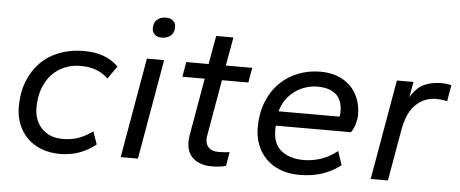

<svg xmlns="http://www.w3.org/2000/svg" viewBox="-47 -779 2153 899"><g transform="rotate(5 1029.0 -329.5)"><path d="M260 10Q210 10 171 -5.5Q132 -21 105 -48.5Q78 -76 63.5 -113Q49 -150 49 -193Q49 -259 69.5 -312Q90 -365 127 -402.5Q164 -440 216 -460Q268 -480 330 -480Q384 -480 424 -465Q464 -450 493 -421L451 -361Q424 -387 392 -398Q360 -409 322 -409Q280 -409 245 -394Q210 -379 185 -351.5Q160 -324 146 -285Q132 -246 132 -197Q132 -137 168 -99Q204 -61 268 -61Q306 -61 338.5 -72Q371 -83 407 -109L428 -49Q355 10 260 10Z M545 0 627 -470H708L626 0ZM688 -574Q666 -574 654 -585.5Q642 -597 642 -615Q642 -640 658 -654.5Q674 -669 700 -669Q722 -669 734 -657.5Q746 -646 746 -628Q746 -603 730 -588.5Q714 -574 688 -574Z M972 6Q919 6 887 -21Q855 -48 855 -100Q855 -115 858 -132L905 -400H800L812 -470H917L941 -604H1022L998 -470H1122L1110 -400H986L940 -137Q939 -132 938.5 -128Q938 -124 938 -119Q938 -94 953 -79Q968 -64 999 -64Q1012 -64 1027 -65Q1042 -66 1051 -68L1040 -2Q1027 2 1009 4Q991 6 972 6Z M1386 10Q1335 10 1295 -5.5Q1255 -21 1228 -48.5Q1201 -76 1186.5 -113Q1172 -150 1172 -193Q1172 -260 1193 -313.5Q1214 -367 1251 -404Q1288 -441 1337.5 -460.5Q1387 -480 1443 -480Q1487 -480 1522.5 -466.5Q1558 -453 1583 -428.5Q1608 -404 1621.5 -369.5Q1635 -335 1635 -293Q1635 -276 1628.5 -252Q1622 -228 1609 -210H1256Q1255 -205 1255 -199.5Q1255 -194 1255 -189Q1255 -123 1295 -92Q1335 -61 1398 -61Q1487 -61 1557 -117L1579 -52Q1538 -21 1491 -5.5Q1444 10 1386 10ZM1435 -409Q1406 -409 1378.5 -400Q1351 -391 1328 -374Q1305 -357 1288 -333Q1271 -309 1263 -278H1549Q1552 -287 1552 -300Q1552 -356 1521.5 -382.5Q1491 -409 1435 -409Z M1720 0 1802 -470H1880L1867 -397Q1894 -443 1929.5 -459.5Q1965 -476 2012 -476Q2023 -476 2035.5 -474.5Q2048 -473 2058 -470L2045 -394Q2019 -400 1993 -400Q1937 -400 1897 -361Q1857 -322 1843 -240L1801 0Z"/></g></svg>

Font: Celebes
Style: Italic
Weight: 400
Italic angle: -10°
Designer: Anugrah Pasau
Foundry: Lafontype
Version: Version 1.000; ttfautohint (v1.8.4)